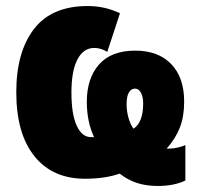

<svg xmlns="http://www.w3.org/2000/svg" viewBox="-20 -583 658 637"><path d="M378 -539 336 -411Q314 -424 293 -424Q257 -424 237 -386Q217 -348 217 -276Q217 -204 234.5 -166Q252 -128 282 -128H292Q268 -180 268 -245Q268 -323 308.5 -369Q349 -415 429 -415Q505 -415 548 -370.5Q591 -326 591 -246Q591 -197 577 -160.5Q563 -124 533 -90H542Q554 -90 570 -93.5Q586 -97 595 -102V16Q557 34 504 34Q465 34 434.5 24Q404 14 377 -7Q329 10 262 10Q154 10 94 -65Q34 -140 34 -277Q34 -410 92.5 -486.5Q151 -563 271 -563Q328 -563 378 -539ZM400 -237Q400 -215 406 -193Q412 -171 423 -156Q455 -177 455 -240Q455 -262 447.5 -275.5Q440 -289 428 -289Q415 -289 407.5 -276Q400 -263 400 -237Z"/></svg>

Font: Noto Sans Display Black Narrow
Style: Regular
Weight: 900
Width: 4
Designer: Monotype Design team
Foundry: Monotype Imaging Inc.
Version: Version 1.000